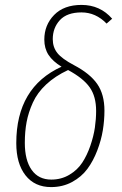

<svg xmlns="http://www.w3.org/2000/svg" viewBox="-20 -759 502 789"><path d="M314.9 -738.8Q391.6 -738.8 440.9 -682.1L418 -662.1Q373.5 -708 314.9 -708Q255.4 -708 226.1 -676.3Q196.8 -644.5 196.8 -598.1Q196.8 -564.9 215.8 -541Q234.9 -517.1 284.2 -491.2Q350.1 -456.5 379.6 -413.8Q409.2 -371.1 409.2 -304.2Q409.2 -264.6 402.6 -223.9Q396 -183.1 379.6 -140.4Q363.3 -97.7 339.1 -64.9Q314.9 -32.2 276.4 -11.2Q237.8 9.8 189.9 9.8Q122.6 9.8 84.7 -38.6Q46.9 -86.9 46.9 -170.9Q46.9 -400.4 232.9 -484.9Q196.8 -506.8 179.4 -533.4Q162.1 -560.1 162.1 -596.2Q162.1 -656.2 202.4 -697.5Q242.7 -738.8 314.9 -738.8ZM259.8 -471.2Q206.5 -446.3 169.9 -412.1Q133.3 -377.9 115 -337.4Q96.7 -296.9 89.4 -257.8Q82 -218.8 82 -171.9Q82 -100.6 110.1 -60.8Q138.2 -21 190.9 -21Q231.9 -21 265.1 -40.8Q298.3 -60.5 318.1 -90.8Q337.9 -121.1 351.3 -160.2Q364.7 -199.2 369.9 -234.6Q375 -270 375 -303.2Q375 -362.8 348.6 -400.1Q322.3 -437.5 259.8 -471.2Z"/></svg>

Font: Fira Sans Compressed UltraLight
Style: Italic
Weight: 200
Width: 3
Italic angle: -8°
Designer: Carrois Corporate & Edenspiekermann AG
Foundry: Carrois Corporate GbR & Edenspiekermann AG
Version: Version 4.203;PS 004.203;hotconv 1.0.88;makeotf.lib2.5.64775